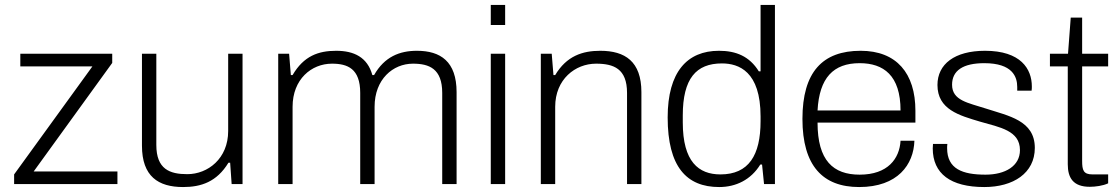

<svg xmlns="http://www.w3.org/2000/svg" viewBox="-20 -743 4519 775"><path d="M37 0H454V-51H116L433 -489V-526H62V-475H353L37 -39Z M719 12C792 12 855 -9 902 -86H909L915 0H959V-526H901V-214C901 -103 819 -40 736 -40C665 -40 611 -60 611 -158V-526H553V-155C553 -31 619 12 719 12Z M1103 0H1161V-312C1161 -423 1237 -486 1320 -486C1383 -486 1434 -466 1434 -368V0H1492V-312C1492 -423 1566 -486 1647 -486C1712 -486 1765 -466 1765 -368V0H1823V-371C1823 -495 1758 -538 1663 -538C1593 -538 1532 -514 1490 -440H1483C1463 -512 1409 -538 1337 -538C1265 -538 1206 -517 1161 -440H1154L1147 -526H1103Z M1961 -642H2019V-723H1961ZM1961 0H2019V-526H1961Z M2163 0H2221V-312C2221 -423 2302 -486 2386 -486C2457 -486 2511 -466 2511 -368V0H2569V-371C2569 -495 2503 -538 2403 -538C2331 -538 2267 -517 2221 -440H2214L2207 -526H2163Z M2883 12C2950 12 3011 -17 3049 -79H3056L3064 0H3108V-723H3050V-455H3043C3005 -516 2951 -538 2882 -538C2754 -538 2675 -453 2675 -269C2675 -70 2751 12 2883 12ZM2888 -39C2800 -39 2736 -90 2736 -249V-277C2736 -426 2790 -487 2894 -487C2962 -487 3050 -455 3050 -273V-254C3050 -116 3002 -39 2888 -39Z M3448 12C3604 12 3668 -79 3671 -175H3615C3611 -103 3564 -38 3450 -38C3343 -38 3280 -95 3280 -248H3675V-296C3675 -447 3599 -538 3454 -538C3300 -538 3219 -452 3219 -263C3219 -74 3301 12 3448 12ZM3280 -297C3287 -429 3344 -488 3450 -488C3546 -488 3615 -439 3615 -297Z M3953 12C4070 12 4157 -44 4157 -146C4157 -257 4051 -275 3959 -305C3888 -328 3823 -337 3823 -401C3823 -458 3867 -488 3953 -488C4067 -488 4086 -433 4086 -392V-377H4144C4145 -384 4145 -389 4145 -394C4145 -465 4100 -538 3956 -538C3833 -538 3764 -484 3764 -400C3764 -301 3852 -277 3936 -252C4016 -229 4097 -216 4097 -137C4097 -73 4038 -38 3958 -38C3865 -38 3803 -61 3803 -145C3803 -150 3803 -154 3804 -162H3746C3746 -156 3745 -149 3745 -144C3745 -42 3817 12 3953 12Z M4379 11C4401 11 4432 7 4453 -3V-39H4390C4353 -39 4348 -56 4348 -94V-475H4453V-526H4348V-672H4302L4291 -526H4218V-475H4290V-80C4290 -26 4311 11 4379 11Z"/></svg>

Font: Archivo ExtraLight
Style: Regular
Weight: 200
Designer: Hector Gatti
Foundry: Omnibus-Type
Version: Version 2.001